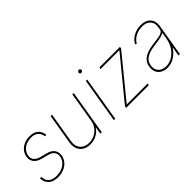

<svg xmlns="http://www.w3.org/2000/svg" viewBox="64 -1443 2204 2204"><g transform="rotate(-45 1166.0 -340.5)"><path d="M448.9 -430.4 426.1 -426.1Q409.4 -531.2 301.1 -531.2Q234.4 -531.2 187.9 -496.8Q141.3 -462.4 132.1 -407.7Q118.3 -322.8 223 -295.5L305.4 -274.1Q362.9 -259.2 388 -222.5Q413 -185.7 404.8 -134.9Q393.8 -68.5 337.2 -28.6Q280.5 11.4 200.3 11.4Q127.1 11.4 86.5 -24.5Q45.8 -60.4 42.6 -126.4L65.3 -129.3Q69.6 -11.4 200.3 -11.4Q272.7 -11.4 323.5 -47.4Q374.3 -83.5 383.5 -140.6Q397 -225.9 296.9 -251.4L215.9 -272.7Q155.2 -288.7 128 -325.3Q100.9 -361.9 109.4 -413.4Q120 -476.9 172.8 -515.4Q225.5 -554 299.7 -554Q429.3 -554 448.9 -430.4Z M926.1 -179 987.2 -545.5H1009.9L919 0H896.3L910.5 -86.6H907.7Q882.1 -44 833.6 -18.5Q785.2 7.1 728.7 7.1Q674 7.1 636 -16.7Q598 -40.5 581.3 -82.4Q564.6 -124.3 573.9 -179L634.9 -545.5H657.7L596.6 -179Q584.9 -106.5 622.7 -61.1Q660.5 -15.6 733 -15.6Q781.2 -15.6 822.3 -36.6Q863.3 -57.5 890.8 -94.5Q918.3 -131.4 926.1 -179Z M1115.1 0 1206 -545.5H1228.7L1137.8 0ZM1235.8 -647.7Q1225.1 -647.7 1218.9 -655.2Q1212.7 -662.6 1214.5 -673.3Q1215.9 -680.8 1223 -687Q1230.1 -693.2 1238.6 -693.2Q1249.3 -693.2 1255.5 -685.7Q1261.7 -678.3 1259.9 -667.6Q1258.5 -659.8 1251.4 -653.8Q1244.3 -647.7 1235.8 -647.7Z M1313.9 0 1318.2 -22.7 1725.9 -519.9V-522.7H1421.9L1426.1 -545.5H1759.9L1755.7 -522.7L1349.4 -25.6V-22.7H1687.5L1683.2 0Z M1977.3 11.4Q1932.5 11.4 1897.9 -7.1Q1863.3 -25.6 1846.1 -61.1Q1828.8 -96.6 1836.6 -147.7Q1843 -184.7 1864.9 -215.4Q1886.7 -246.1 1934.8 -267.9Q1983 -289.8 2068.2 -299.7Q2106.5 -304 2141 -309.7Q2175.4 -315.3 2198.2 -326.7Q2220.9 -338.1 2224.4 -359.4L2230.1 -392Q2240.8 -454.9 2206.7 -493.1Q2172.6 -531.2 2102.3 -531.2Q2044.7 -531.2 1995.6 -505.3Q1946.4 -479.4 1921.9 -434.7L1902 -443.2Q1929.7 -494.3 1984 -524.1Q2038.4 -554 2102.3 -554Q2185.4 -554 2225 -507.6Q2264.6 -461.3 2252.8 -392L2187.5 0H2164.8L2183.2 -110.8H2180.4Q2146.3 -55.4 2092.7 -22Q2039.1 11.4 1977.3 11.4ZM1977.3 -11.4Q2029.1 -11.4 2076.9 -39.2Q2124.6 -67.1 2158.6 -117Q2192.5 -166.9 2203.1 -233L2217.3 -315.3Q2195 -300.4 2157.8 -292.1Q2120.7 -283.7 2073.9 -278.4Q1999.3 -269.9 1954.5 -252.5Q1909.8 -235.1 1887.8 -208.8Q1865.8 -182.5 1859.4 -147.7Q1849.8 -85.9 1883.2 -48.7Q1916.5 -11.4 1977.3 -11.4Z"/></g></svg>

Font: Inter UI Thin
Style: Italic
Weight: 100
Italic angle: -9.39999°
Designer: Rasmus Andersson
Foundry: rsms
Version: 3.2;8d6f07862